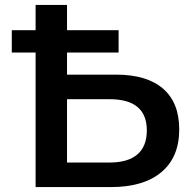

<svg xmlns="http://www.w3.org/2000/svg" viewBox="-20 -762 785 782"><path d="M710 -235Q710 -122 637.5 -61Q565 0 431 0H125V-548H28V-639H125V-742H253V-639H463V-548H253V-458H453Q578 -458 644 -401Q710 -344 710 -235ZM578 -231Q578 -358 426 -358H253V-100H426Q501 -100 539.5 -133Q578 -166 578 -231Z"/></svg>

Font: APTA Sans SemiBold
Style: Bold
Weight: 600
Version: Version 7.200